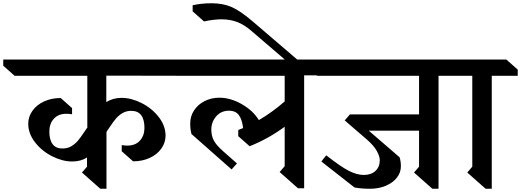

<svg xmlns="http://www.w3.org/2000/svg" viewBox="-80 -1153 3210 1183"><path d="M575 -524Q616 -550 669 -550Q729 -550 792.5 -518Q856 -486 898 -432Q940 -378 940 -317Q940 -274 914 -237.5Q888 -201 842.5 -180Q797 -159 740 -159L670 -221V-259Q688 -256 705 -256Q755 -256 782.5 -287Q810 -318 810 -365Q810 -416 790 -443Q770 -470 729 -470Q698 -470 674.5 -456Q651 -442 634.5 -422.5Q618 -403 596 -370L579 -345L576 -339V10H538L425 -90L456 -126V-183Q419 -158 365 -158Q305 -158 241.5 -190Q178 -222 136 -276Q94 -330 94 -391Q94 -434 120 -470.5Q146 -507 191.5 -528Q237 -549 294 -549L364 -487V-449Q346 -452 329 -452Q279 -452 251.5 -421Q224 -390 224 -343Q224 -292 244 -265Q264 -238 305 -238Q336 -238 359.5 -252Q383 -266 399.5 -285.5Q416 -305 438 -338L455 -363L458 -366V-686H10L-60 -748V-786H1027L1097 -724V-686L575 -687Z M1794 -689V7H1756L1643 -93L1674 -129V-372Q1572 -297 1458 -252L1388 -314V-352L1418 -364Q1411 -420 1390.5 -445.5Q1370 -471 1332 -471Q1282 -471 1252 -436Q1222 -401 1222 -355Q1222 -317 1237 -288Q1252 -259 1295 -221L1380 -146L1347 -109L1100 -327Q1092 -355 1092 -393Q1092 -436 1115.5 -472.5Q1139 -509 1180.5 -530Q1222 -551 1272 -551Q1339 -551 1408.5 -512Q1478 -473 1515 -413Q1600 -463 1674 -528V-686H1007L937 -748V-786H1884L1954 -724V-689Z M1477 -1021 1763 -776 1731 -738 1465 -966Q1424 -1001 1381 -1017.5Q1338 -1034 1284 -1034Q1238 -1034 1177 -1021L1107 -1083V-1121Q1165 -1133 1222 -1133Q1294 -1133 1347.5 -1109.5Q1401 -1086 1477 -1021Z M2622 -686V10H2584L2471 -90L2502 -126V-348H2192L2382 -184Q2390 -160 2390 -128Q2390 -90 2365.5 -58.5Q2341 -27 2297.5 -8.5Q2254 10 2200 10Q2144 10 2104 2L1900 -158L1930 -196Q2022 -124 2071 -99.5Q2120 -75 2162 -75Q2206 -75 2233 -99.5Q2260 -124 2260 -166Q2260 -190 2241.5 -223Q2223 -256 2182 -292L2044 -411L2076 -448H2502V-686H1874L1804 -748V-786H2712L2782 -724V-686Z M2950 -686V10H2912L2799 -90L2830 -126V-686H2762L2692 -748V-786H3040L3110 -724V-686Z"/></svg>

Font: Inknut Antiqua
Style: Regular
Weight: 400
Designer: Claus Eggers Sørensen
Foundry: Claus Eggers Sørensen
Version: Version 1.003; ttfautohint (v1.8.2) -l 8 -r 50 -G 200 -x 14 